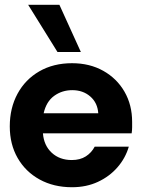

<svg xmlns="http://www.w3.org/2000/svg" viewBox="-20 -773 597 805"><path d="M282 12Q205 12 146 -20.5Q87 -53 54 -110.5Q21 -168 21 -243Q21 -320 53.5 -380Q86 -440 145 -474Q204 -508 282 -508Q356 -508 413 -476Q470 -444 502 -388.5Q534 -333 534 -262Q534 -252 534 -239.5Q534 -227 532 -214H160Q164 -163 197 -132.5Q230 -102 281 -102Q316 -102 340 -117.5Q364 -133 377 -158H520Q506 -110 472.5 -71.5Q439 -33 390.5 -10.5Q342 12 282 12ZM283 -395Q240 -395 207 -371Q174 -347 163 -298H392Q389 -342 358.5 -368.5Q328 -395 283 -395ZM221 -555 98 -753H229L319 -555Z"/></svg>

Font: Host Grotesk ExtraBold
Style: Regular
Weight: 800
Designer: Doğukan Karapınar
Foundry: Element Type
Version: Version 1.003; ttfautohint (v1.8.4.7-5d5b)